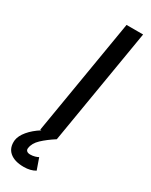

<svg xmlns="http://www.w3.org/2000/svg" viewBox="-277 -746 787 1004"><g transform="rotate(30 116.5 -244.0)"><path d="M163 -700H263L146 0Q101 29 72 56.5Q43 84 39 115Q37 126 44 132.5Q51 139 65 139Q80 139 93.5 135Q107 131 113 127L137 195Q109 212 68 212Q12 212 -17.5 186.5Q-47 161 -42 114Q-38 86 -13 56Q12 26 53 0H46Z"/></g></svg>

Font: Oak Sans Medium
Style: Italic
Weight: 500
Italic angle: -9.49998°
Foundry: Erik Kennedy, Walven
Version: Version 1.000